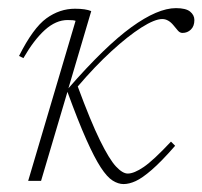

<svg xmlns="http://www.w3.org/2000/svg" viewBox="-20 -456 510 484"><path d="M210 -428 152.5 -233.5Q245 -339.5 311.2 -387.5Q377.5 -435.5 423.5 -435.5Q448.5 -435.5 459.2 -426.8Q470 -418 470 -405.5Q470 -390 461.2 -381.5Q452.5 -373 440 -373Q433.5 -373 428.5 -378.8Q423.5 -384.5 417.5 -392Q404.5 -408 389 -408Q370 -408 336.2 -386.5Q302.5 -365 260.8 -326.8Q219 -288.5 176 -238Q208.5 -150 232 -102.2Q255.5 -54.5 272.2 -36.5Q289 -18.5 302 -18.5Q318 -18.5 342.2 -35Q366.5 -51.5 411 -99L421.5 -88.5Q386.5 -48.5 362.5 -27.8Q338.5 -7 322 0.5Q305.5 8 291.5 8Q278 8 264 -0.8Q250 -9.5 234 -34Q218 -58.5 197.5 -104.5Q177 -150.5 150 -224.5L83.5 0H51L170.5 -403.5Q168 -404.5 163.5 -405Q159 -405.5 150.5 -405.5Q121 -405.5 93.2 -380.5Q65.5 -355.5 39 -309.5L28 -315Q63.5 -385.5 97 -409.8Q130.5 -434 169 -434Q196 -434 210 -428Z"/></svg>

Font: Newsreader 16pt ExtraLight
Style: Italic
Weight: 275
Italic angle: -17°
Designer: Hugues Gentile
Foundry: Production Type
Version: Version 1.003; ttfautohint (v1.8.3)